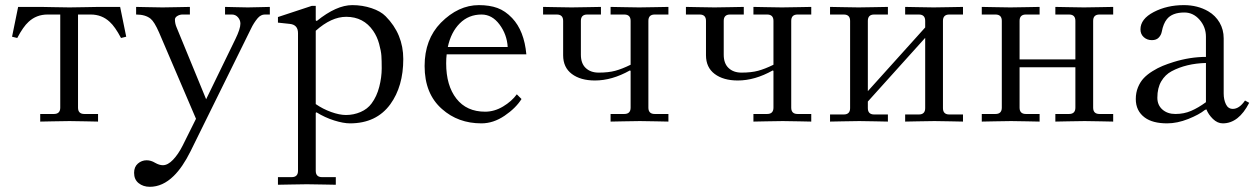

<svg xmlns="http://www.w3.org/2000/svg" viewBox="-20 -467 4844 739"><path d="M26.4 -325.7 49.8 -440.4H137.7Q139.2 -440.4 185.1 -439.5Q231 -438.5 247.6 -438.5Q264.2 -438.5 311.5 -439.5Q358.9 -440.4 360.4 -440.4H442.4L465.8 -325.7L445.8 -320.8Q422.9 -364.3 402.3 -382.8Q372.1 -411.1 329.1 -411.1H280.3V-52.7Q280.3 -28.3 304.7 -28.3H357.4V1Q356 1 310.1 0Q264.2 -1 247.6 -1Q231 -1 183.6 0Q136.2 1 134.8 1V-28.3H187.5Q211.9 -28.3 211.9 -52.7V-411.1H163.1Q120.1 -411.1 89.8 -382.8Q69.3 -364.3 46.4 -320.8Z M496.1 198.2Q496.1 175.3 510.7 162.6Q525.4 149.9 544.4 149.9Q561 149.9 577.1 159.7Q593.3 168.9 606.9 168.9Q626 168.9 646 147.9Q666 127 682.6 94.2L734.4 -9.8L592.3 -341.8Q574.2 -383.3 559.6 -395Q539.6 -411.1 503.9 -411.1V-440.4Q507.3 -440.4 547.4 -439.5Q587.4 -438.5 605.5 -438.5Q623.5 -438.5 665.5 -439.5Q707.5 -440.4 710.9 -440.4V-411.1H682.1Q671.9 -411.1 662.6 -405.5Q653.3 -399.9 653.3 -391.6Q653.3 -376 660.2 -360.4L773.4 -85L886.2 -316.9Q905.3 -356 905.3 -376Q905.3 -389.6 896 -400.4Q886.7 -411.1 872.6 -411.1H846.2V-440.4Q848.1 -440.4 884 -439.5Q919.9 -438.5 933.6 -438.5Q947.3 -438.5 981.9 -439.5Q1016.6 -440.4 1018.6 -440.4V-411.1H999Q984.4 -411.1 972.2 -397.5Q956.5 -378.9 945.8 -356L713.4 115.2Q682.6 177.2 648.4 210.4Q606 252 556.6 252Q531.2 252 513.7 238Q496.1 224.1 496.1 198.2Z M1049.8 214.8H1102.5Q1127 214.8 1127 190.4V-339.4Q1127 -371.6 1095.7 -375L1049.8 -379.9V-401.4L1179.7 -444.3H1195.3V-388.7L1199.2 -386.2Q1274.9 -447.3 1335.9 -447.3Q1375 -447.3 1410.2 -435.5Q1445.3 -423.8 1464.4 -404.3Q1532.2 -335.9 1532.2 -239.7Q1532.2 -134.8 1482.4 -65.9Q1428.7 7.8 1327.1 7.8Q1301.8 7.8 1266.1 -3.4Q1230.5 -14.6 1198.2 -34.7L1195.3 -32.7V190.4Q1195.3 214.8 1219.7 214.8H1272.5V244.1Q1271 244.1 1224.4 243.2Q1177.7 242.2 1161.1 242.2Q1144.5 242.2 1097.9 243.2Q1051.3 244.1 1049.8 244.1ZM1195.3 -66.4Q1222.7 -47.4 1254.6 -35.9Q1286.6 -24.4 1311.5 -24.4Q1341.3 -24.4 1367.9 -35.9Q1394.5 -47.4 1410.2 -68.8Q1430.2 -95.7 1439.7 -132.6Q1449.2 -169.4 1449.2 -204.1Q1449.2 -233.9 1448 -252.2Q1446.8 -270.5 1439.2 -298.3Q1431.6 -326.2 1416.5 -348.1Q1379.4 -402.3 1312.5 -402.3Q1255.4 -402.3 1195.3 -348.6Z M1614.3 -212.9Q1614.3 -315.4 1676.8 -379.4Q1744.1 -447.3 1823.2 -447.3Q1864.3 -447.3 1894.5 -436.3Q1924.8 -425.3 1951.2 -397.5Q1997.6 -348.6 2005.9 -257.8H1699.2Q1697.3 -242.7 1697.3 -223.1Q1697.3 -137.7 1736.6 -87.4Q1775.9 -37.1 1847.2 -37.1Q1882.8 -37.1 1916.3 -57.1Q1949.7 -77.1 1969.2 -104L1987.3 -85.9Q1965.3 -50.8 1922.1 -21.5Q1878.9 7.8 1833 7.8Q1743.2 7.8 1681.2 -47.4Q1614.3 -106 1614.3 -212.9ZM1703.6 -286.1H1934.1Q1931.2 -334.5 1902.6 -372.8Q1874 -411.1 1833.5 -411.1Q1783.7 -411.1 1749.8 -377.2Q1715.8 -343.3 1703.6 -286.1Z M2070.3 -411.1V-440.4Q2071.8 -440.4 2117.7 -439.5Q2163.6 -438.5 2180.2 -438.5Q2196.8 -438.5 2244.1 -439.5Q2291.5 -440.4 2293 -440.4V-411.1H2240.2Q2215.8 -411.1 2215.8 -386.7V-256.3Q2215.8 -222.7 2234.6 -205.1Q2253.4 -187.5 2284.2 -187.5Q2321.8 -187.5 2348.1 -194.6Q2374.5 -201.7 2407.2 -217.8V-386.7Q2407.2 -411.1 2382.8 -411.1H2330.1V-440.4Q2331.5 -440.4 2377.4 -439.5Q2423.3 -438.5 2439.9 -438.5Q2456.5 -438.5 2503.9 -439.5Q2551.3 -440.4 2552.7 -440.4V-411.1H2500Q2475.6 -411.1 2475.6 -386.7V-52.7Q2475.6 -28.3 2500 -28.3H2552.7V1Q2551.3 1 2505.4 0Q2459.5 -1 2442.9 -1Q2426.3 -1 2378.9 0Q2331.5 1 2330.1 1V-28.3H2382.8Q2407.2 -28.3 2407.2 -52.7V-194.3L2404.3 -195.8Q2335.4 -157.2 2270 -157.2Q2214.4 -157.2 2180.9 -182.4Q2147.5 -207.5 2147.5 -254.4V-386.7Q2147.5 -411.1 2123 -411.1Z M2620.1 -411.1V-440.4Q2621.6 -440.4 2667.5 -439.5Q2713.4 -438.5 2730 -438.5Q2746.6 -438.5 2793.9 -439.5Q2841.3 -440.4 2842.8 -440.4V-411.1H2790Q2765.6 -411.1 2765.6 -386.7V-256.3Q2765.6 -222.7 2784.4 -205.1Q2803.2 -187.5 2834 -187.5Q2871.6 -187.5 2897.9 -194.6Q2924.3 -201.7 2957 -217.8V-386.7Q2957 -411.1 2932.6 -411.1H2879.9V-440.4Q2881.3 -440.4 2927.2 -439.5Q2973.1 -438.5 2989.7 -438.5Q3006.3 -438.5 3053.7 -439.5Q3101.1 -440.4 3102.5 -440.4V-411.1H3049.8Q3025.4 -411.1 3025.4 -386.7V-52.7Q3025.4 -28.3 3049.8 -28.3H3102.5V1Q3101.1 1 3055.2 0Q3009.3 -1 2992.7 -1Q2976.1 -1 2928.7 0Q2881.3 1 2879.9 1V-28.3H2932.6Q2957 -28.3 2957 -52.7V-194.3L2954.1 -195.8Q2885.3 -157.2 2819.8 -157.2Q2764.2 -157.2 2730.7 -182.4Q2697.3 -207.5 2697.3 -254.4V-386.7Q2697.3 -411.1 2672.9 -411.1Z M3174.8 1V-26.4H3227.5Q3252 -26.4 3252 -50.8V-386.7Q3252 -411.1 3227.5 -411.1H3174.8V-440.4Q3176.3 -440.4 3222.2 -439.5Q3268.1 -438.5 3284.7 -438.5Q3301.3 -438.5 3348.6 -439.5Q3396 -440.4 3397.5 -440.4V-411.1H3344.7Q3320.3 -411.1 3320.3 -386.7V-116.2L3541 -361.3V-386.7Q3541 -411.1 3516.6 -411.1H3463.9V-440.4Q3465.3 -440.4 3511.2 -439.5Q3557.1 -438.5 3573.7 -438.5Q3590.3 -438.5 3637.7 -439.5Q3685.1 -440.4 3686.5 -440.4V-411.1H3633.8Q3609.4 -411.1 3609.4 -386.7V-50.8Q3609.4 -26.4 3633.8 -26.4H3686.5V1Q3685.1 1 3639.2 0Q3593.3 -1 3576.7 -1Q3560.1 -1 3512.7 0Q3465.3 1 3463.9 1V-26.4H3516.6Q3541 -26.4 3541 -50.8V-321.3L3320.3 -76.2V-50.8Q3320.3 -26.4 3344.7 -26.4H3397.5V1Q3396 1 3350.1 0Q3304.2 -1 3287.6 -1Q3271 -1 3223.6 0Q3176.3 1 3174.8 1Z M3758.8 1V-28.3H3811.5Q3835.9 -28.3 3835.9 -52.7V-386.7Q3835.9 -411.1 3811.5 -411.1H3758.8V-440.4Q3760.3 -440.4 3806.2 -439.5Q3852.1 -438.5 3868.7 -438.5Q3885.3 -438.5 3932.6 -439.5Q3980 -440.4 3981.4 -440.4V-411.1H3928.7Q3904.3 -411.1 3904.3 -386.7V-238.3H4119.1V-386.7Q4119.1 -411.1 4094.7 -411.1H4042V-440.4Q4043.5 -440.4 4089.4 -439.5Q4135.3 -438.5 4151.9 -438.5Q4168.5 -438.5 4215.8 -439.5Q4263.2 -440.4 4264.6 -440.4V-411.1H4211.9Q4187.5 -411.1 4187.5 -386.7V-52.7Q4187.5 -28.3 4211.9 -28.3H4264.6V1Q4263.2 1 4217.3 0Q4171.4 -1 4154.8 -1Q4138.2 -1 4090.8 0Q4043.5 1 4042 1V-28.3H4094.7Q4119.1 -28.3 4119.1 -52.7V-208H3904.3V-52.7Q3904.3 -28.3 3928.7 -28.3H3981.4V1Q3980 1 3934.1 0Q3888.2 -1 3871.6 -1Q3855 -1 3807.6 0Q3760.3 1 3758.8 1Z M4351.6 -85.9Q4351.6 -110.4 4360.1 -131.1Q4368.7 -151.9 4382.3 -166.3Q4396 -180.7 4416 -193.1Q4436 -205.6 4455.1 -213.4Q4474.1 -221.2 4497.6 -228.5Q4561 -248 4621.6 -248V-325.7Q4621.6 -362.8 4597.2 -390.9Q4572.8 -418.9 4538.6 -418.9Q4491.7 -418.9 4471.2 -393.1Q4457.5 -376 4451.7 -345.2Q4449.2 -332 4439.9 -322.3Q4430.7 -312.5 4413.6 -312.5Q4395 -312.5 4382.3 -324Q4369.6 -335.4 4369.6 -354Q4369.6 -394 4420.7 -420.7Q4471.7 -447.3 4536.6 -447.3Q4589.8 -447.3 4630.9 -423.3Q4658.2 -407.2 4674.1 -380.1Q4689.9 -353 4689.9 -319.3V-107.4Q4689.9 -83.5 4698.5 -65.7Q4707 -47.9 4725.1 -47.9Q4750 -47.9 4772 -80.1L4788.1 -71.3Q4747.6 7.8 4686.5 7.8Q4666 7.8 4648.4 -9.3Q4630.9 -26.4 4623.5 -45.9L4617.7 -43.9Q4595.7 -25.9 4553.5 -9Q4511.2 7.8 4472.2 7.8Q4416.5 7.8 4386.2 -14.6Q4351.6 -40 4351.6 -85.9ZM4434.6 -90.8Q4434.6 -62.5 4454.1 -45.4Q4473.6 -28.3 4503.9 -28.3Q4537.1 -28.3 4564.7 -40.3Q4592.3 -52.2 4621.6 -73.7V-224.6Q4545.9 -222.7 4489.7 -192.9Q4464.8 -179.7 4449.7 -154.1Q4434.6 -128.4 4434.6 -90.8Z"/></svg>

Font: Theano Old Style
Style: Regular
Weight: 400
Designer: Alexey Kryukov
Version: Version 2.00